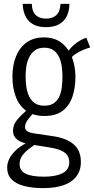

<svg xmlns="http://www.w3.org/2000/svg" viewBox="-20 -780 485 990"><path d="M204 190Q147 190 104.5 179Q62 168 39.5 144.5Q17 121 17 85Q17 55 33 29.5Q49 4 73 -15Q97 -34 122 -45L162 -36Q147 -26 127.5 -11Q108 4 94.5 23Q81 42 81 66Q81 100 112 115.5Q143 131 207 131Q266 131 301.5 113.5Q337 96 337 57Q337 37 328.5 22.5Q320 8 297 -3Q274 -14 228 -21L128 -37Q86 -45 66.5 -62Q47 -79 47 -105Q47 -137 68.5 -162.5Q90 -188 125 -218L153 -198Q138 -182 123.5 -162.5Q109 -143 109 -126Q109 -111 120.5 -103.5Q132 -96 157 -92L252 -78Q322 -68 359.5 -36Q397 -4 397 55Q397 101 372.5 131.5Q348 162 304.5 176Q261 190 204 190ZM209 -182Q151 -182 114.5 -209Q78 -236 61 -282Q44 -328 44 -385Q44 -441 61.5 -486.5Q79 -532 115 -559.5Q151 -587 207 -587Q262 -587 298 -558.5Q334 -530 351.5 -483.5Q369 -437 369 -384Q369 -326 353 -280Q337 -234 302 -208Q267 -182 209 -182ZM209 -235Q240 -235 258.5 -248.5Q277 -262 286.5 -284Q296 -306 299 -332.5Q302 -359 302 -385Q302 -411 298.5 -437Q295 -463 285 -485Q275 -507 256.5 -520.5Q238 -534 208 -534Q178 -534 159.5 -520Q141 -506 130 -483.5Q119 -461 115.5 -435.5Q112 -410 112 -385Q112 -361 115.5 -334.5Q119 -308 129 -285.5Q139 -263 158 -249Q177 -235 209 -235ZM347 -480 330 -511Q340 -531 365.5 -552Q391 -573 425 -586L445 -535Q428 -531 407.5 -522Q387 -513 370 -502Q353 -491 347 -480ZM217 -640Q159 -640 129 -671.5Q99 -703 97 -760H144Q145 -720 164.5 -702Q184 -684 217 -684Q251 -684 270.5 -702Q290 -720 292 -760H338Q337 -703 306.5 -671.5Q276 -640 217 -640Z"/></svg>

Font: Oswald Light
Style: Regular
Weight: 300
Designer: Vernon Adams
Foundry: Vernon Adams
Version: Version 4.103;gftools[0.9.33.dev8+g029e19f]